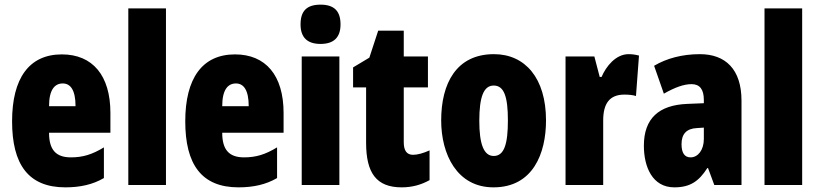

<svg xmlns="http://www.w3.org/2000/svg" viewBox="-20 -796 3522 826"><path d="M246 -562C105 -562 32 -459 32 -274C32 -90 101 10 261 10C325 10 379 -2 427 -30V-162C376 -131 336 -119 285 -119C221 -119 191 -151 191 -225H455V-310C455 -472 378 -562 246 -562ZM250 -437C283 -437 305 -409 305 -339H191C191 -411 216 -437 250 -437Z M694 0V-760H532V0Z M991 -562C850 -562 777 -459 777 -274C777 -90 846 10 1006 10C1070 10 1124 -2 1172 -30V-162C1121 -131 1081 -119 1030 -119C966 -119 936 -151 936 -225H1200V-310C1200 -472 1123 -562 991 -562ZM995 -437C1028 -437 1050 -409 1050 -339H936C936 -411 961 -437 995 -437Z M1359 -776C1299 -776 1273 -748 1273 -691C1273 -635 1302 -607 1359 -607C1416 -607 1445 -635 1445 -691C1445 -747 1419 -776 1359 -776ZM1440 -553H1278V0H1440Z M1757 -130C1730 -130 1717 -148 1717 -184V-420H1821V-553H1717V-664H1607L1569 -548L1499 -506V-420H1555V-182C1555 -52 1599 10 1708 10C1753 10 1792 -1 1828 -21V-149C1801 -137 1777 -130 1757 -130Z M2329 -278C2329 -460 2239 -563 2105 -563C1943 -563 1878 -437 1878 -278C1878 -132 1946 10 2103 10C2273 10 2329 -136 2329 -278ZM2042 -276C2042 -380 2061 -428 2104 -428C2149 -428 2165 -379 2165 -278C2165 -176 2149 -125 2104 -125C2061 -125 2042 -177 2042 -276Z M2684 -563C2629 -563 2587 -510 2568 -465H2560L2537 -553H2413V0H2575V-278C2575 -350 2602 -389 2666 -389C2687 -389 2703 -387 2716 -383L2729 -557C2709 -562 2697 -563 2684 -563Z M2991 -563C2915 -563 2848 -545 2794 -513L2836 -393C2885 -421 2923 -434 2955 -434C2991 -434 3008 -411 3008 -366V-352L2936 -349C2815 -344 2750 -287 2750 -169C2750 -79 2786 10 2881 10C2950 10 2987 -17 3023 -73H3026L3053 0H3170V-363C3170 -498 3101 -563 2991 -563ZM2978 -245 3008 -247V-198C3008 -151 2983 -119 2951 -119C2925 -119 2912 -138 2912 -176C2912 -220 2934 -243 2978 -245Z M3431 0V-760H3269V0Z"/></svg>

Font: Noto Sans Oriya ExtCond Blk
Style: Regular
Weight: 900
Width: 2
Designer: Amélie Bonet and Sol Matas
Foundry: Google LLC
Version: Version 2.006